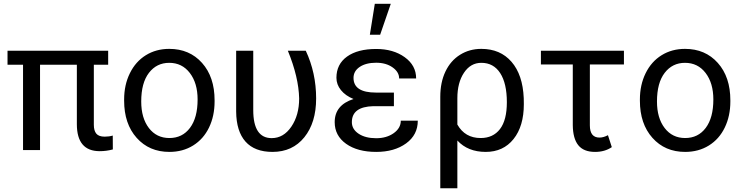

<svg xmlns="http://www.w3.org/2000/svg" viewBox="-20 -798 3949 1021"><path d="M555.2 -453.6H479V-134.3Q479 -103 492.2 -87.2Q505.4 -71.3 537.1 -71.3Q560.5 -71.3 579.6 -77.1L580.1 -3.4Q545.9 5.9 510.3 5.9Q388.7 5.9 388.7 -137.7V-453.6H192.9V0H102.5V-453.6H20V-528.3H555.2Z M640.1 -269Q640.1 -346.7 670.7 -408.7Q701.2 -470.7 755.6 -504.4Q810.1 -538.1 879.9 -538.1Q987.8 -538.1 1054.4 -463.4Q1121.1 -388.7 1121.1 -264.6V-258.3Q1121.1 -181.2 1091.6 -119.9Q1062 -58.6 1007.1 -24.4Q952.1 9.8 880.9 9.8Q773.4 9.8 706.8 -64.9Q640.1 -139.6 640.1 -262.7ZM731 -258.3Q731 -170.4 771.7 -117.2Q812.5 -64 880.9 -64Q949.7 -64 990.2 -117.9Q1030.8 -171.9 1030.8 -269Q1030.8 -356 989.5 -409.9Q948.2 -463.9 879.9 -463.9Q813 -463.9 772 -410.6Q731 -357.4 731 -258.3Z M1326.7 -528.3V-212.4Q1326.7 -63.5 1424.8 -63.5Q1487.8 -63.5 1529.3 -124.5Q1570.8 -185.5 1570.8 -274.4Q1568.4 -387.2 1510.7 -528.3H1606Q1661.1 -410.6 1661.1 -274.4Q1661.1 -146 1598.4 -68.1Q1535.6 9.8 1429.2 9.8Q1334.5 9.8 1285.6 -44.9Q1236.8 -99.6 1235.8 -204.6V-528.3Z M1851.1 -148.4Q1851.1 -110.8 1887 -86.9Q1922.9 -63 1980.5 -63Q2035.6 -63 2073.5 -89.8Q2111.3 -116.7 2111.3 -156.2H2201.7Q2201.7 -80.6 2139.4 -35.4Q2077.1 9.8 1980.5 9.8Q1880.9 9.8 1820.3 -33.4Q1759.8 -76.7 1759.8 -148.4Q1759.8 -239.3 1859.9 -271.5Q1816.9 -289.1 1793 -318.8Q1769 -348.6 1769 -384.3Q1769 -456.5 1825.4 -497.1Q1881.8 -537.6 1980.5 -537.6Q2071.3 -537.6 2132.1 -493.9Q2192.9 -450.2 2192.9 -380.9H2102.5Q2102.5 -415 2067.6 -439.7Q2032.7 -464.4 1980.5 -464.4Q1925.8 -464.4 1892.8 -442.1Q1859.9 -419.9 1859.9 -383.8Q1859.9 -305.7 1979 -305.7H2074.7V-233.4H1965.3Q1851.1 -230.5 1851.1 -148.4ZM1973.1 -777.8H2058.1L2001.5 -613.3H1946.8Z M2539.6 -538.1Q2640.6 -538.1 2700.2 -469.2Q2759.8 -400.4 2765.1 -276.4L2765.6 -244.1Q2765.6 -127 2710.9 -58.6Q2656.2 9.8 2563 9.8Q2467.8 9.8 2412.1 -50.8V203.1H2321.3V-283.2Q2321.3 -360.4 2348.9 -418Q2376.5 -475.6 2426.5 -506.8Q2476.6 -538.1 2539.6 -538.1ZM2412.1 -135.7Q2452.6 -64 2536.1 -64Q2602.1 -64 2638.7 -111.6Q2675.3 -159.2 2675.3 -254.4Q2675.3 -354.5 2639.9 -409.2Q2604.5 -463.9 2539.6 -463.9Q2482.4 -463.9 2447.3 -411.1Q2412.1 -358.4 2412.1 -275.9Z M3297.9 -455.1H3116.7V-131.3Q3116.7 -66.4 3168 -66.4Q3189 -66.4 3212.9 -79.1L3233.4 -15.6Q3196.3 9.8 3144.5 9.8Q3083.5 9.8 3054.9 -26.1Q3026.4 -62 3025.9 -133.3V-455.1H2856.4V-528.3H3297.9Z M3382.8 -269Q3382.8 -346.7 3413.3 -408.7Q3443.8 -470.7 3498.3 -504.4Q3552.7 -538.1 3622.6 -538.1Q3730.5 -538.1 3797.1 -463.4Q3863.8 -388.7 3863.8 -264.6V-258.3Q3863.8 -181.2 3834.2 -119.9Q3804.7 -58.6 3749.8 -24.4Q3694.8 9.8 3623.5 9.8Q3516.1 9.8 3449.5 -64.9Q3382.8 -139.6 3382.8 -262.7ZM3473.6 -258.3Q3473.6 -170.4 3514.4 -117.2Q3555.2 -64 3623.5 -64Q3692.4 -64 3732.9 -117.9Q3773.4 -171.9 3773.4 -269Q3773.4 -356 3732.2 -409.9Q3690.9 -463.9 3622.6 -463.9Q3555.7 -463.9 3514.6 -410.6Q3473.6 -357.4 3473.6 -258.3Z"/></svg>

Font: Roboto
Style: Regular
Weight: 400
Designer: Google
Version: Version 2.001047; 2015